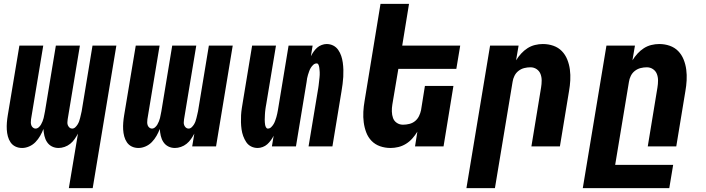

<svg xmlns="http://www.w3.org/2000/svg" viewBox="-20 -755 3640 990"><path d="M335 215 382 -66Q374 -51 364.5 -37.5Q355 -24 342 -13.5Q329 -3 313 2.5Q297 8 282 8Q263 8 247.5 0Q232 -8 222.5 -22.5Q213 -37 209 -54.5Q205 -72 204 -90Q197 -72 187 -54.5Q177 -37 163 -22.5Q149 -8 130.5 0Q112 8 94 8Q75 8 59.5 0.5Q44 -7 34.5 -21Q25 -35 20.5 -52Q16 -69 15 -87Q14 -105 15.5 -123.5Q17 -142 20 -160L80 -520H203L140 -140Q139 -132 139 -124Q139 -116 141.5 -109Q144 -102 150 -97Q156 -92 163 -92Q172 -92 179.5 -98.5Q187 -105 191.5 -113Q196 -121 199.5 -129.5Q203 -138 205 -146.5Q207 -155 208.5 -163.5Q210 -172 212 -181L268 -520H392L329 -140Q328 -132 327.5 -124Q327 -116 330 -109Q333 -102 338.5 -97Q344 -92 352 -92Q361 -92 368 -98.5Q375 -105 380 -113Q385 -121 388 -129.5Q391 -138 393 -146.5Q395 -155 397 -163.5Q399 -172 401 -181L457 -520H580L458 215Z M694 8Q675 8 659.5 0.5Q644 -7 634.5 -21Q625 -35 620.5 -52Q616 -69 615 -87Q614 -105 615.5 -123.5Q617 -142 620 -160L680 -520H803L740 -140Q739 -132 739 -124Q739 -116 741.5 -109Q744 -102 750 -97Q756 -92 763 -92Q772 -92 779.5 -98.5Q787 -105 791.5 -113Q796 -121 799.5 -129.5Q803 -138 805 -146.5Q807 -155 808.5 -163.5Q810 -172 812 -181L868 -520H992L929 -140Q928 -132 927.5 -124Q927 -116 930 -109Q933 -102 938.5 -97Q944 -92 952 -92Q961 -92 968 -98.5Q975 -105 980 -113Q985 -121 988 -129.5Q991 -138 993 -146.5Q995 -155 997 -163.5Q999 -172 1001 -181L1057 -520H1180L1094 0H971L982 -66Q974 -51 964.5 -37.5Q955 -24 942 -13.5Q929 -3 913 2.5Q897 8 882 8Q863 8 847.5 0Q832 -8 822.5 -22.5Q813 -37 809 -54.5Q805 -72 804 -90Q797 -72 787 -54.5Q777 -37 763 -22.5Q749 -8 730.5 0Q712 8 694 8Z M1309 8Q1290 8 1274.5 0Q1259 -8 1249.5 -22.5Q1240 -37 1234 -53.5Q1228 -70 1225.5 -88Q1223 -106 1222.5 -124.5Q1222 -143 1223 -161Q1224 -179 1227 -198Q1230 -217 1233 -235L1280 -520H1403L1353 -219Q1352 -212 1350.5 -205Q1349 -198 1348.5 -191.5Q1348 -185 1347 -178Q1346 -171 1346 -164.5Q1346 -158 1345.5 -151Q1345 -144 1345 -137.5Q1345 -131 1345.5 -124.5Q1346 -118 1347 -111.5Q1348 -105 1351.5 -98.5Q1355 -92 1361 -92Q1371 -92 1378.5 -99.5Q1386 -107 1391 -115.5Q1396 -124 1399 -133Q1402 -142 1405 -151Q1408 -160 1409.5 -169Q1411 -178 1413 -187L1468 -520H1592L1583 -465Q1589 -477 1597 -488.5Q1605 -500 1615 -509Q1625 -518 1638.5 -523Q1652 -528 1664 -528Q1683 -528 1698.5 -520Q1714 -512 1724 -497.5Q1734 -483 1739.5 -466.5Q1745 -450 1747.5 -432Q1750 -414 1750.5 -395.5Q1751 -377 1750 -359Q1749 -341 1746.5 -322Q1744 -303 1741 -285L1694 0H1571L1621 -301Q1622 -308 1623 -315Q1624 -322 1624.5 -328.5Q1625 -335 1626 -342Q1627 -349 1627.5 -355.5Q1628 -362 1628.5 -369Q1629 -376 1628.5 -382.5Q1628 -389 1627.5 -395.5Q1627 -402 1626 -408.5Q1625 -415 1622 -421.5Q1619 -428 1613 -428Q1603 -428 1595 -420.5Q1587 -413 1582 -404.5Q1577 -396 1574 -387Q1571 -378 1568 -369Q1565 -360 1563.5 -351Q1562 -342 1561 -333L1506 0H1382L1391 -55Q1385 -43 1376.5 -31.5Q1368 -20 1358 -11Q1348 -2 1334.5 3Q1321 8 1309 8Z M1994 8Q1965 8 1939.5 -1Q1914 -10 1896 -28.5Q1878 -47 1868.5 -72Q1859 -97 1855.5 -124Q1852 -151 1853.5 -179Q1855 -207 1860 -235L1942 -735H2089L2054 -520H2353L2333 -400H2034L2003 -216Q2000 -198 2000.5 -180Q2001 -162 2006.5 -146.5Q2012 -131 2026 -121.5Q2040 -112 2058 -112Q2074 -112 2090.5 -116Q2107 -120 2120 -130.5Q2133 -141 2140.5 -156.5Q2148 -172 2151 -187L2171 -312H2318L2267 0H2120L2132 -76Q2121 -58 2106.5 -41.5Q2092 -25 2073.5 -13.5Q2055 -2 2034.5 3Q2014 8 1994 8Z M2385 215 2507 -520H2654L2641 -444Q2652 -462 2667 -478.5Q2682 -495 2700 -506.5Q2718 -518 2738.5 -523Q2759 -528 2779 -528Q2808 -528 2833.5 -519Q2859 -510 2877 -491.5Q2895 -473 2905 -448Q2915 -423 2918.5 -396Q2922 -369 2920.5 -341Q2919 -313 2914 -285L2867 0H2720L2770 -304Q2773 -322 2773 -340Q2773 -358 2767 -373.5Q2761 -389 2747 -398.5Q2733 -408 2715 -408Q2699 -408 2683 -404Q2667 -400 2653.5 -389.5Q2640 -379 2632.5 -363.5Q2625 -348 2623 -333L2532 215Z M2985 215 3107 -520H3254L3241 -444Q3252 -462 3267 -478.5Q3282 -495 3300 -506.5Q3318 -518 3338.5 -523Q3359 -528 3379 -528Q3408 -528 3433.5 -519Q3459 -510 3477 -491.5Q3495 -473 3505 -448Q3515 -423 3518.5 -396Q3522 -369 3520.5 -341Q3519 -313 3514 -285L3467 0H3320L3370 -304Q3373 -322 3373 -340Q3373 -358 3367 -373.5Q3361 -389 3347 -398.5Q3333 -408 3315 -408Q3299 -408 3283 -404Q3267 -400 3253.5 -389.5Q3240 -379 3232.5 -363.5Q3225 -348 3223 -333L3152 95H3451L3431 215Z"/></svg>

Font: Iosevka Heavy Extended Oblique
Style: Regular
Weight: 900
Width: 7
Italic angle: -9°
Monospace: yes
Designer: Belleve Invis
Foundry: Belleve Invis
Version: Version 32.5.0; ttfautohint (v1.8.4)